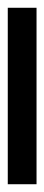

<svg xmlns="http://www.w3.org/2000/svg" viewBox="168 -129 114 494"><g transform="rotate(-90 225.0 118.0)"><path d="M452 155H-2V81H452Z"/></g></svg>

Font: Noto Sans Hebrew Condensed Medium
Style: Regular
Weight: 500
Width: 3
Designer: Monotype Design Team
Foundry: Monotype Imaging Inc.
Version: Version 2.004; ttfautohint (v1.8.4.7-5d5b)